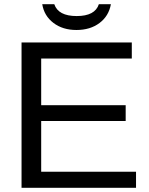

<svg xmlns="http://www.w3.org/2000/svg" viewBox="-20 -889 707 909"><path d="M624 0H82V-688H604V-612H175V-391H575V-316H175V-76H624ZM180 -869H237Q256 -813 343 -813Q430 -813 448 -869H505Q495 -813 451 -780Q407 -747 342 -747Q277 -747 233 -780.5Q189 -814 180 -869Z"/></svg>

Font: Libra Sans
Style: Regular
Weight: 400
Foundry: Context Ltd
Version: Version 1.002